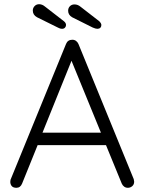

<svg xmlns="http://www.w3.org/2000/svg" viewBox="-20 -892 687 913"><path d="M618 -28Q618 -15 609 -7Q600 1 588 1Q578 1 570.5 -4.5Q563 -10 559 -19L484 -202H159L85 -19Q77 1 58 1Q44 1 37 -6Q30 -13 29 -25V-28Q29 -34 30 -37L294 -683Q302 -703 324 -703Q334 -703 341.5 -697.5Q349 -692 353 -683L616 -40Q618 -32 618 -28ZM182 -261H460L320 -603ZM253 -762 156 -810Q136 -821 136 -842Q136 -854 144.5 -863Q153 -872 166 -872Q181 -872 195 -860L284 -791Q294 -783 294 -773Q294 -766 289 -760.5Q284 -755 275 -755Q268 -755 261.5 -758Q255 -761 253 -762ZM421 -761 323 -810Q304 -821 304 -841Q304 -854 312.5 -862.5Q321 -871 334 -871Q350 -871 363 -860L452 -791Q462 -781 462 -773Q462 -765 457 -760Q452 -755 443 -755Q435 -755 421 -761Z"/></svg>

Font: Quicksand
Style: Regular
Weight: 400
Designer: Andrew Paglinawan
Foundry: Andrew Paglinawan
Version: Version 3.000